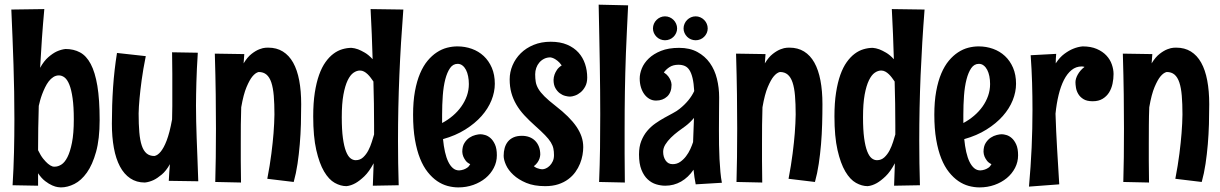

<svg xmlns="http://www.w3.org/2000/svg" viewBox="-20 -774 5256 827"><path d="M170.9 -734.9Q165 -670.9 160.6 -608.2Q156.2 -545.4 152.8 -481.9Q169.4 -511.7 188.5 -528.1Q207.5 -544.4 224.1 -552.2Q243.7 -561 262.2 -563Q297.4 -563 324.7 -548.3Q352.1 -533.7 370.8 -498.3Q389.6 -462.9 399.4 -404.1Q409.2 -345.2 409.2 -256.8Q409.2 -175.3 393.8 -119.9Q378.4 -64.5 354.2 -30.5Q330.1 3.4 300.5 18.3Q271 33.2 242.2 33.2Q239.3 33.2 229.2 32Q219.2 30.8 205.1 24.7Q190.9 18.6 174.8 6.3Q158.7 -5.9 144 -27.8V25.9L34.2 23.9Q38.6 -47.4 40.3 -118.2Q42 -189 42 -259.8Q42 -378.9 38.1 -496.3Q34.2 -613.8 28.8 -732.9ZM206.1 -57.1Q208.5 -56.2 211.2 -56.2Q213.9 -56.2 216.8 -56.2Q230 -56.2 244.4 -65.2Q258.8 -74.2 270.5 -97.2Q282.2 -120.1 290 -159.4Q297.9 -198.7 297.9 -259.8Q297.9 -314.5 292.7 -350.8Q287.6 -387.2 278.8 -409.2Q270 -431.2 258.3 -440.2Q246.6 -449.2 233.9 -449.2Q220.7 -449.2 209.7 -442.1Q198.7 -435.1 189.9 -423.6Q181.2 -412.1 174.1 -397.5Q167 -382.8 161.6 -368.4Q156.2 -354 152.6 -340.6Q148.9 -327.1 147 -317.9Q144 -221.7 144 -127Q155.3 -103.5 166.5 -89.8Q177.7 -76.2 186.5 -68.8Q196.8 -60.1 206.1 -57.1Z M707 4.9Q708 -14.6 709.2 -32.5Q710.4 -50.3 711.9 -66.9Q695.3 -37.6 676.5 -22Q657.7 -6.3 641.6 1.5Q622.6 10.3 604 12.2Q567.9 12.2 541 -5.9Q514.2 -23.9 496.6 -57.1Q479 -90.3 470.5 -137Q461.9 -183.6 461.9 -241.2Q461.9 -321.8 467 -397.5Q472.2 -473.1 483.9 -545.9L607.9 -532.2Q596.2 -474.1 590.1 -428.5Q584 -382.8 581.1 -350.6Q577.6 -313 577.1 -285.2Q577.1 -238.8 580.1 -204.3Q583 -169.9 590.6 -147.2Q598.1 -124.5 611.3 -113.3Q624.5 -102.1 645 -102.1Q659.2 -104.5 672.9 -121.6Q678.7 -128.9 685.1 -140.4Q691.4 -151.9 697.8 -168.5Q704.1 -185.1 710 -207.5Q715.8 -230 721.2 -259.8Q722.2 -288.6 722.2 -317.1Q722.2 -345.7 722.2 -378.9Q722.2 -414.1 722.2 -455.6Q722.2 -497.1 721.2 -548.8L832 -546.9Q829.6 -509.8 828.1 -478.3Q826.7 -446.8 825.9 -419.2Q825.2 -391.6 824.7 -367.2Q824.2 -342.8 824.2 -319.8Q824.2 -284.7 825 -251Q825.7 -217.3 827.1 -179.4Q828.6 -141.6 830.3 -96.4Q832 -51.3 834 6.8Z M1032.2 -541 1029.3 -501Q1045.4 -527.8 1063.7 -542Q1082 -556.2 1097.7 -562Q1113.3 -567.9 1123.8 -568.4Q1134.3 -568.8 1135.3 -568.8Q1171.4 -568.8 1198.2 -552.2Q1225.1 -535.6 1242.7 -504.2Q1260.3 -472.7 1268.8 -427.5Q1277.3 -382.3 1277.3 -325.2Q1277.3 -283.2 1276.1 -239.5Q1274.9 -195.8 1271.2 -152.6Q1267.6 -109.4 1261.5 -68.4Q1255.4 -27.3 1245.1 9.8L1131.3 -3.9Q1142.6 -62 1148.9 -112.3Q1155.3 -162.6 1158.2 -200.2Q1161.6 -244.1 1162.1 -280.8Q1162.1 -327.1 1159.2 -361.6Q1156.2 -396 1148.7 -418.7Q1141.1 -441.4 1127.9 -452.6Q1114.7 -463.9 1094.2 -463.9Q1080.6 -460.9 1066.9 -444.3Q1055.2 -430.2 1042 -399.2Q1028.8 -368.2 1019 -312Q1017.6 -273.9 1017.3 -236.6Q1017.1 -199.2 1017.1 -157.2Q1017.1 -121.6 1017.1 -80.6Q1017.1 -39.6 1018.1 12.2L907.2 9.8Q908.7 -40 909.4 -95.9Q910.2 -151.9 910.2 -220.2Q910.2 -288.1 909.2 -367.2Q908.2 -446.3 905.3 -543Z M1717.3 -732.9Q1706.1 -590.3 1700.2 -450Q1694.3 -309.6 1694.3 -167Q1694.3 -71.8 1697.3 23.9L1585.9 25.9L1589.4 -70.8Q1569.8 -34.2 1549.3 -14.6Q1528.8 4.9 1511.7 14.6Q1491.7 25.9 1472.2 27.8Q1447.3 27.8 1421.9 13.7Q1396.5 -0.5 1376 -35.2Q1355.5 -69.8 1342.3 -127.7Q1329.1 -185.5 1329.1 -272.9Q1329.1 -330.6 1335.9 -374.8Q1342.8 -418.9 1354.5 -451.7Q1366.2 -484.4 1382.1 -506.6Q1397.9 -528.8 1416.3 -542.5Q1434.6 -556.2 1454.6 -562Q1474.6 -567.9 1494.1 -567.9Q1507.3 -566.9 1522.5 -561.5Q1535.2 -556.6 1551.5 -547.1Q1567.9 -537.6 1585 -519Q1582 -627.4 1576.2 -734.9ZM1591.3 -233.9Q1591.3 -328.1 1588.4 -422.9Q1583 -430.7 1576.9 -439Q1570.8 -447.3 1563.5 -454.3Q1556.2 -461.4 1547.9 -465.8Q1539.6 -470.2 1530.3 -470.2Q1516.6 -470.2 1502.7 -460.7Q1488.8 -451.2 1477.5 -428Q1466.3 -404.8 1459.2 -366.2Q1452.1 -327.6 1452.1 -269Q1452.1 -214.8 1457 -179.2Q1461.9 -143.6 1470.2 -122.3Q1478.5 -101.1 1489.3 -92.5Q1500 -84 1512.2 -84Q1530.8 -84 1544.2 -96.4Q1557.6 -108.9 1566.7 -126.5Q1575.7 -144 1581.5 -162.8Q1587.4 -181.6 1591.3 -194.8Z M2120.1 -105Q2120.1 -76.2 2106.9 -50.8Q2093.8 -25.4 2071.3 -6.8Q2048.8 11.7 2018.6 22.5Q1988.3 33.2 1954.1 33.2Q1931.2 33.2 1907.7 26.9Q1884.3 20.5 1862.8 5.9Q1841.3 -8.8 1822.3 -32.7Q1803.2 -56.6 1789.3 -91.3Q1775.4 -126 1767.3 -172.6Q1759.3 -219.2 1759.3 -279.8Q1759.3 -336.9 1767.3 -380.9Q1775.4 -424.8 1789.3 -457.5Q1803.2 -490.2 1821.8 -512.5Q1840.3 -534.7 1861.6 -548.6Q1882.8 -562.5 1905.5 -568.4Q1928.2 -574.2 1950.2 -574.2Q1982.9 -574.2 2012.2 -563.7Q2041.5 -553.2 2063.5 -532.7Q2085.4 -512.2 2098.4 -482.2Q2111.3 -452.1 2111.3 -413.1Q2111.3 -377.9 2096.9 -342Q2082.5 -306.2 2054.2 -274.2Q2025.9 -242.2 1984.1 -216.1Q1942.4 -189.9 1888.2 -174.8Q1891.1 -144.5 1896.7 -119.6Q1902.3 -94.7 1910.9 -77.1Q1919.4 -59.6 1930.9 -49.8Q1942.4 -40 1957.5 -40Q1967.3 -40.5 1976.1 -43.5Q1983.9 -45.9 1991.9 -51.3Q2000 -56.6 2005.4 -66.9Q1992.7 -72.8 1985.8 -82Q1979 -91.3 1975.6 -99.6Q1971.7 -109.4 1971.2 -120.1Q1971.2 -143.6 1980.5 -158.2Q1989.7 -172.9 2002.4 -181.2Q2015.1 -189.5 2028.3 -192.6Q2041.5 -195.8 2049.3 -195.8Q2057.6 -195.8 2069.6 -192.4Q2081.5 -189 2092.8 -179.2Q2104 -169.4 2112.1 -151.6Q2120.1 -133.8 2120.1 -105ZM1999.5 -412.1Q1999.5 -429.7 1996.3 -445.6Q1993.2 -461.4 1987.1 -473.1Q1981 -484.9 1971.9 -491.9Q1962.9 -499 1951.2 -499Q1931.2 -499 1918.5 -480.7Q1905.8 -462.4 1897.9 -432.1Q1890.1 -401.9 1887.2 -362.3Q1884.3 -322.8 1884.3 -279.8V-244.1Q1909.2 -257.3 1930.4 -275.4Q1951.7 -293.5 1967 -315.2Q1982.4 -336.9 1991 -361.3Q1999.5 -385.7 1999.5 -412.1Z M2509.3 -439.9Q2509.3 -417.5 2501 -401.9Q2492.7 -386.2 2481 -376.5Q2469.2 -366.7 2456.5 -362.3Q2443.8 -357.9 2435.1 -357.9Q2426.3 -357.9 2414.1 -361.1Q2401.9 -364.3 2390.9 -372.6Q2379.9 -380.9 2372.1 -394.8Q2364.3 -408.7 2364.3 -430.2Q2364.7 -441.9 2368.7 -453.1Q2372.1 -462.9 2379.2 -473.4Q2386.2 -483.9 2399.4 -492.2Q2390.6 -504.9 2381.8 -511.7Q2373 -518.6 2366.2 -522Q2357.9 -525.9 2351.1 -526.9Q2335.9 -526.9 2323.7 -520.8Q2311.5 -514.6 2303 -504.6Q2294.4 -494.6 2289.8 -481.4Q2285.2 -468.3 2285.2 -454.1Q2285.2 -436 2287.6 -421.4Q2290 -406.7 2298.8 -391.6Q2307.6 -376.5 2325.2 -358.9Q2342.8 -341.3 2373 -317.9Q2403.3 -294.4 2425.8 -272.2Q2448.2 -250 2462.9 -228.5Q2477.5 -207 2484.9 -185.3Q2492.2 -163.6 2492.2 -140.1Q2492.2 -124.5 2489 -106.2Q2485.8 -87.9 2478.3 -69.1Q2470.7 -50.3 2458.3 -33Q2445.8 -15.6 2427.5 -2Q2409.2 11.7 2384.5 19.8Q2359.9 27.8 2328.1 27.8Q2280.3 27.8 2246.6 13.7Q2212.9 -0.5 2191.2 -20.8Q2169.4 -41 2159.4 -63.5Q2149.4 -85.9 2149.4 -103Q2149.4 -121.1 2153.8 -136.7Q2158.2 -152.3 2167.7 -164.1Q2177.2 -175.8 2192.1 -182.4Q2207 -189 2228 -189Q2245.6 -189 2260 -183.6Q2274.4 -178.2 2284.9 -167.7Q2295.4 -157.2 2301.3 -142.1Q2307.1 -127 2307.1 -107.9Q2306.6 -99.6 2303.7 -90.8Q2301.3 -83.5 2295.4 -74.7Q2289.6 -65.9 2279.3 -58.1Q2286.1 -52.7 2292.7 -50Q2299.3 -47.4 2304.7 -46.4Q2310.5 -44.9 2316.4 -44.9Q2322.8 -44.9 2331.3 -48.6Q2339.8 -52.2 2347.7 -60.1Q2355.5 -67.9 2360.8 -79.1Q2366.2 -90.3 2366.2 -106Q2366.2 -121.6 2363.5 -134.5Q2360.8 -147.5 2352.3 -161.4Q2343.8 -175.3 2327.6 -191.9Q2311.5 -208.5 2285.2 -231.9Q2258.8 -255.4 2238.3 -277.6Q2217.8 -299.8 2203.9 -323.7Q2189.9 -347.7 2182.6 -374Q2175.3 -400.4 2175.3 -432.1Q2175.3 -463.4 2187.7 -492.7Q2200.2 -522 2223.1 -544.7Q2246.1 -567.4 2278.8 -580.8Q2311.5 -594.2 2352.1 -594.2Q2393.1 -594.2 2422.9 -581.5Q2452.6 -568.8 2471.7 -547.6Q2490.7 -526.4 2500 -498.5Q2509.3 -470.7 2509.3 -439.9Z M2685.5 -751Q2682.6 -691.4 2680.2 -640.6Q2677.7 -589.8 2676 -544.9Q2674.3 -500 2673.3 -459.5Q2672.4 -418.9 2671.6 -379.4Q2670.9 -339.8 2670.7 -299.8Q2670.4 -259.8 2670.4 -215.8Q2670.4 -167 2670.4 -111.3Q2670.4 -55.7 2671.4 12.2L2560.5 9.8Q2563.5 -64 2564.5 -135.5Q2565.4 -207 2565.4 -282.2Q2565.4 -332.5 2564.9 -385.5Q2564.5 -438.5 2563.5 -496.3Q2562.5 -554.2 2561.3 -618.2Q2560.1 -682.1 2558.6 -753.9Z M2976.6 20Q2973.6 4.9 2971.2 -10.7Q2968.8 -26.4 2967.3 -43Q2944.8 -9.8 2913.6 8.1Q2882.3 25.9 2845.2 25.9Q2826.2 25.9 2806.2 19.8Q2786.1 13.7 2769.8 -1.5Q2753.4 -16.6 2742.9 -42.7Q2732.4 -68.8 2732.4 -108.9Q2732.4 -142.1 2742.2 -166.7Q2752 -191.4 2767.6 -210Q2783.2 -228.5 2802.7 -242.2Q2822.3 -255.9 2841.6 -266.6Q2860.8 -277.3 2878.4 -286.6Q2896 -295.9 2907.2 -305.2Q2928.7 -322.3 2944.6 -341.6Q2960.4 -360.8 2970.2 -381.8Q2968.3 -415.5 2963.1 -437.3Q2958 -459 2949.7 -471.9Q2941.4 -484.9 2929.4 -490Q2917.5 -495.1 2902.3 -495.1Q2879.9 -495.1 2864.5 -485.4Q2849.1 -475.6 2839.4 -461.9Q2851.6 -454.1 2858.2 -445.3Q2864.7 -436.5 2868.2 -428.2Q2872.1 -418.9 2872.6 -409.2Q2872.6 -376 2853.8 -358.4Q2835 -340.8 2805.7 -340.8Q2790.5 -340.8 2777.8 -347.9Q2765.1 -355 2755.6 -367.7Q2746.1 -380.4 2740.7 -397.9Q2735.4 -415.5 2735.4 -436Q2735.4 -456.5 2744.6 -479.5Q2753.9 -502.4 2774.4 -522.2Q2794.9 -542 2827.1 -554.9Q2859.4 -567.9 2905.3 -567.9Q2951.2 -567.9 2983.9 -550Q3016.6 -532.2 3037.6 -502.7Q3058.6 -473.1 3068.1 -434.6Q3077.6 -396 3077.6 -355Q3077.6 -324.2 3077.1 -288.1Q3076.7 -252 3076.7 -213.9Q3076.7 -182.1 3077.1 -150.4Q3077.6 -118.7 3079.1 -89.1Q3080.6 -59.6 3083 -33.4Q3085.4 -7.3 3089.4 13.2ZM2969.2 -266.1Q2952.1 -245.6 2932.6 -231Q2918 -220.7 2901.1 -208Q2884.3 -195.3 2869.9 -181.2Q2855.5 -167 2845.9 -151.6Q2836.4 -136.2 2836.4 -120.1Q2836.4 -98.1 2847.2 -82.5Q2857.9 -66.9 2877.4 -66.9Q2895.5 -66.9 2909.7 -76.7Q2923.8 -86.4 2934.8 -100.8Q2945.8 -115.2 2953.4 -131.8Q2960.9 -148.4 2965.3 -162.1ZM2896.5 -651.4Q2896.5 -641.1 2892.3 -631.8Q2888.2 -622.6 2881.1 -615.5Q2874 -608.4 2864.5 -604.5Q2855 -600.6 2844.2 -600.6Q2834 -600.6 2824.5 -604.5Q2814.9 -608.4 2807.9 -615.5Q2800.8 -622.6 2796.6 -631.8Q2792.5 -641.1 2792.5 -651.4Q2792.5 -662.1 2796.6 -671.6Q2800.8 -681.2 2807.9 -688.2Q2814.9 -695.3 2824.5 -699.5Q2834 -703.6 2844.2 -703.6Q2855 -703.6 2864.5 -699.5Q2874 -695.3 2881.1 -688.2Q2888.2 -681.2 2892.3 -671.6Q2896.5 -662.1 2896.5 -651.4ZM3028.3 -651.4Q3028.3 -641.1 3024.2 -631.8Q3020 -622.6 3012.9 -615.5Q3005.9 -608.4 2996.3 -604.5Q2986.8 -600.6 2976.6 -600.6Q2965.8 -600.6 2956.3 -604.5Q2946.8 -608.4 2939.7 -615.5Q2932.6 -622.6 2928.5 -631.8Q2924.3 -641.1 2924.3 -651.4Q2924.3 -662.1 2928.5 -671.6Q2932.6 -681.2 2939.7 -688.2Q2946.8 -695.3 2956.3 -699.5Q2965.8 -703.6 2976.6 -703.6Q2986.8 -703.6 2996.3 -699.5Q3005.9 -695.3 3012.9 -688.2Q3020 -681.2 3024.2 -671.6Q3028.3 -662.1 3028.3 -651.4Z M3277.3 -541 3274.4 -501Q3290.5 -527.8 3308.8 -542Q3327.1 -556.2 3342.8 -562Q3358.4 -567.9 3368.9 -568.4Q3379.4 -568.8 3380.4 -568.8Q3416.5 -568.8 3443.4 -552.2Q3470.2 -535.6 3487.8 -504.2Q3505.4 -472.7 3513.9 -427.5Q3522.5 -382.3 3522.5 -325.2Q3522.5 -283.2 3521.2 -239.5Q3520 -195.8 3516.4 -152.6Q3512.7 -109.4 3506.6 -68.4Q3500.5 -27.3 3490.2 9.8L3376.5 -3.9Q3387.7 -62 3394 -112.3Q3400.4 -162.6 3403.3 -200.2Q3406.7 -244.1 3407.2 -280.8Q3407.2 -327.1 3404.3 -361.6Q3401.4 -396 3393.8 -418.7Q3386.2 -441.4 3373 -452.6Q3359.9 -463.9 3339.4 -463.9Q3325.7 -460.9 3312 -444.3Q3300.3 -430.2 3287.1 -399.2Q3273.9 -368.2 3264.2 -312Q3262.7 -273.9 3262.5 -236.6Q3262.2 -199.2 3262.2 -157.2Q3262.2 -121.6 3262.2 -80.6Q3262.2 -39.6 3263.2 12.2L3152.3 9.8Q3153.8 -40 3154.5 -95.9Q3155.3 -151.9 3155.3 -220.2Q3155.3 -288.1 3154.3 -367.2Q3153.3 -446.3 3150.4 -543Z M3962.4 -732.9Q3951.2 -590.3 3945.3 -450Q3939.5 -309.6 3939.5 -167Q3939.5 -71.8 3942.4 23.9L3831.1 25.9L3834.5 -70.8Q3814.9 -34.2 3794.4 -14.6Q3773.9 4.9 3756.8 14.6Q3736.8 25.9 3717.3 27.8Q3692.4 27.8 3667 13.7Q3641.6 -0.5 3621.1 -35.2Q3600.6 -69.8 3587.4 -127.7Q3574.2 -185.5 3574.2 -272.9Q3574.2 -330.6 3581.1 -374.8Q3587.9 -418.9 3599.6 -451.7Q3611.3 -484.4 3627.2 -506.6Q3643.1 -528.8 3661.4 -542.5Q3679.7 -556.2 3699.7 -562Q3719.7 -567.9 3739.3 -567.9Q3752.4 -566.9 3767.6 -561.5Q3780.3 -556.6 3796.6 -547.1Q3813 -537.6 3830.1 -519Q3827.1 -627.4 3821.3 -734.9ZM3836.4 -233.9Q3836.4 -328.1 3833.5 -422.9Q3828.1 -430.7 3822 -439Q3815.9 -447.3 3808.6 -454.3Q3801.3 -461.4 3793 -465.8Q3784.7 -470.2 3775.4 -470.2Q3761.7 -470.2 3747.8 -460.7Q3733.9 -451.2 3722.7 -428Q3711.4 -404.8 3704.3 -366.2Q3697.3 -327.6 3697.3 -269Q3697.3 -214.8 3702.1 -179.2Q3707 -143.6 3715.3 -122.3Q3723.6 -101.1 3734.4 -92.5Q3745.1 -84 3757.3 -84Q3775.9 -84 3789.3 -96.4Q3802.7 -108.9 3811.8 -126.5Q3820.8 -144 3826.7 -162.8Q3832.5 -181.6 3836.4 -194.8Z M4365.2 -105Q4365.2 -76.2 4352.1 -50.8Q4338.9 -25.4 4316.4 -6.8Q4293.9 11.7 4263.7 22.5Q4233.4 33.2 4199.2 33.2Q4176.3 33.2 4152.8 26.9Q4129.4 20.5 4107.9 5.9Q4086.4 -8.8 4067.4 -32.7Q4048.3 -56.6 4034.4 -91.3Q4020.5 -126 4012.5 -172.6Q4004.4 -219.2 4004.4 -279.8Q4004.4 -336.9 4012.5 -380.9Q4020.5 -424.8 4034.4 -457.5Q4048.3 -490.2 4066.9 -512.5Q4085.4 -534.7 4106.7 -548.6Q4127.9 -562.5 4150.6 -568.4Q4173.3 -574.2 4195.3 -574.2Q4228 -574.2 4257.3 -563.7Q4286.6 -553.2 4308.6 -532.7Q4330.6 -512.2 4343.5 -482.2Q4356.4 -452.1 4356.4 -413.1Q4356.4 -377.9 4342 -342Q4327.6 -306.2 4299.3 -274.2Q4271 -242.2 4229.2 -216.1Q4187.5 -189.9 4133.3 -174.8Q4136.2 -144.5 4141.8 -119.6Q4147.5 -94.7 4156 -77.1Q4164.6 -59.6 4176 -49.8Q4187.5 -40 4202.6 -40Q4212.4 -40.5 4221.2 -43.5Q4229 -45.9 4237.1 -51.3Q4245.1 -56.6 4250.5 -66.9Q4237.8 -72.8 4231 -82Q4224.1 -91.3 4220.7 -99.6Q4216.8 -109.4 4216.3 -120.1Q4216.3 -143.6 4225.6 -158.2Q4234.9 -172.9 4247.6 -181.2Q4260.3 -189.5 4273.4 -192.6Q4286.6 -195.8 4294.4 -195.8Q4302.7 -195.8 4314.7 -192.4Q4326.7 -189 4337.9 -179.2Q4349.1 -169.4 4357.2 -151.6Q4365.2 -133.8 4365.2 -105ZM4244.6 -412.1Q4244.6 -429.7 4241.5 -445.6Q4238.3 -461.4 4232.2 -473.1Q4226.1 -484.9 4217 -491.9Q4208 -499 4196.3 -499Q4176.3 -499 4163.6 -480.7Q4150.9 -462.4 4143.1 -432.1Q4135.3 -401.9 4132.3 -362.3Q4129.4 -322.8 4129.4 -279.8V-244.1Q4154.3 -257.3 4175.5 -275.4Q4196.8 -293.5 4212.2 -315.2Q4227.5 -336.9 4236.1 -361.3Q4244.6 -385.7 4244.6 -412.1Z M4542.5 20 4412.1 29.8Q4419.9 -57.6 4423.6 -138.9Q4427.2 -220.2 4427.2 -301.8Q4427.2 -359.4 4425.5 -417.2Q4423.8 -475.1 4419.4 -536.1L4529.3 -542Q4528.3 -531.2 4527.8 -521Q4527.3 -510.7 4527.3 -501Q4544.4 -527.3 4564.7 -542.2Q4585 -557.1 4602.5 -564Q4622.6 -572.3 4643.1 -574.2Q4678.7 -574.2 4704.1 -563.2Q4729.5 -552.2 4745.6 -534.9Q4761.7 -517.6 4769 -496.3Q4776.4 -475.1 4776.4 -455.1Q4776.4 -434.6 4772 -413.6Q4767.6 -392.6 4757.1 -375.7Q4746.6 -358.9 4729.2 -348.4Q4711.9 -337.9 4686.5 -337.9Q4661.1 -337.9 4646.5 -347.2Q4631.8 -356.4 4624.3 -369.4Q4616.7 -382.3 4614.5 -396.2Q4612.3 -410.2 4612.3 -419.9Q4612.3 -426.8 4614.7 -435.3Q4617.2 -443.8 4622.1 -452.6Q4627 -461.4 4634.3 -470Q4641.6 -478.5 4651.4 -485.8Q4648.4 -486.8 4645.3 -487.3Q4642.1 -487.8 4639.2 -487.8Q4614.7 -487.8 4595.7 -472.4Q4576.7 -457 4562.7 -429.7Q4548.8 -402.3 4539.8 -365.2Q4530.8 -328.1 4526.4 -284.2Q4528.8 -208.5 4533.2 -134.3Q4537.6 -60.1 4542.5 20Z M4943.4 -541 4940.4 -501Q4956.5 -527.8 4974.9 -542Q4993.2 -556.2 5008.8 -562Q5024.4 -567.9 5034.9 -568.4Q5045.4 -568.8 5046.4 -568.8Q5082.5 -568.8 5109.4 -552.2Q5136.2 -535.6 5153.8 -504.2Q5171.4 -472.7 5179.9 -427.5Q5188.5 -382.3 5188.5 -325.2Q5188.5 -283.2 5187.3 -239.5Q5186 -195.8 5182.4 -152.6Q5178.7 -109.4 5172.6 -68.4Q5166.5 -27.3 5156.2 9.8L5042.5 -3.9Q5053.7 -62 5060.1 -112.3Q5066.4 -162.6 5069.3 -200.2Q5072.8 -244.1 5073.2 -280.8Q5073.2 -327.1 5070.3 -361.6Q5067.4 -396 5059.8 -418.7Q5052.2 -441.4 5039.1 -452.6Q5025.9 -463.9 5005.4 -463.9Q4991.7 -460.9 4978 -444.3Q4966.3 -430.2 4953.1 -399.2Q4939.9 -368.2 4930.2 -312Q4928.7 -273.9 4928.5 -236.6Q4928.2 -199.2 4928.2 -157.2Q4928.2 -121.6 4928.2 -80.6Q4928.2 -39.6 4929.2 12.2L4818.4 9.8Q4819.8 -40 4820.6 -95.9Q4821.3 -151.9 4821.3 -220.2Q4821.3 -288.1 4820.3 -367.2Q4819.3 -446.3 4816.4 -543Z"/></svg>

Font: Rum Raisin
Style: Regular
Weight: 400
Designer: Astigmatic (AOETI)
Foundry: Astigmatic (AOETI)
Version: Version 1.000